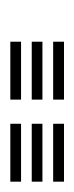

<svg xmlns="http://www.w3.org/2000/svg" viewBox="94 -883 144 372"><g transform="rotate(90 166.0 -697.0)"><path d="M219.8 -728V-749H332V-728ZM60.8 -728V-749H173V-728ZM60.8 -686.5V-707.2H173V-686.5ZM219.8 -686.5V-707.2H332V-686.5ZM60.8 -645V-665.8H173V-645ZM219.8 -645V-665.8H332V-645Z"/></g></svg>

Font: Big Shoulders Inline Display ExtraBold
Style: Regular
Weight: 800
Designer: Patric King
Foundry: XO Type Co
Version: Version 1.000